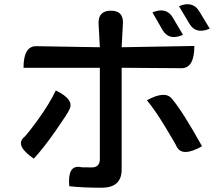

<svg xmlns="http://www.w3.org/2000/svg" viewBox="-20 -829 1040 898"><path d="M241 -406Q330 -363 304 -316Q298 -300 240 -217Q182 -134 138 -87Q52 -146 89 -184Q101 -192 156 -267Q211 -343 241 -406ZM667 -360Q753 -407 784 -367Q833 -310 925 -145Q833 -93 807 -142Q800 -158 752 -237Q704 -316 667 -360ZM693 -771Q758 -798 788 -747L836 -666Q770 -637 740 -689L693 -771ZM817 -800Q881 -827 912 -776L961 -695Q896 -667 866 -718L817 -800ZM499 -779Q557 -779 555 -721L549 -608L889 -614Q889 -510 829 -510L549 -512V-36Q549 49 455 49Q367 49 304 42Q295 -57 355 -48Q354 -46 409 -46Q446 -46 447 -83V-512H90Q90 -614 150 -613L447 -608L441 -719Q439 -779 499 -779Z"/></svg>

Font: Swei Half Moon CJK SC
Style: Medium
Weight: 500
Version: Version 2.071